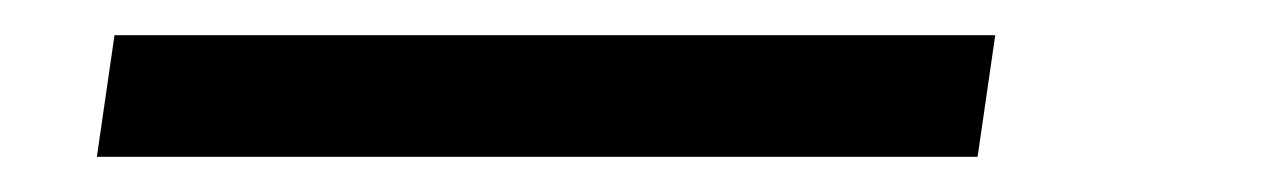

<svg xmlns="http://www.w3.org/2000/svg" viewBox="-20 44 720 109"><path d="M35 133 45 64H545L535 133Z"/></svg>

Font: Chivo Medium Light
Style: Italic
Weight: 300
Italic angle: -8.05°
Version: Version 2.002